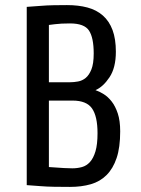

<svg xmlns="http://www.w3.org/2000/svg" viewBox="-20 -727 552 754"><path d="M363 -204Q363 -270 341.5 -301Q320 -332 265 -332H172V-71Q186 -70 202 -69Q216 -68 232 -67Q248 -66 264 -66Q284 -66 302 -71Q320 -76 333.5 -91Q347 -106 355 -133Q363 -160 363 -204ZM348 -517Q348 -579 329.5 -607Q311 -635 255 -635Q219 -635 196 -632Q183 -630 172 -629V-404H255Q270 -404 286.5 -407Q303 -410 316.5 -421Q330 -432 339 -454.5Q348 -477 348 -517ZM452 -211Q452 -148 438 -106.5Q424 -65 398.5 -39.5Q373 -14 336.5 -3.5Q300 7 255 7Q223 7 193 6.5Q163 6 139 4Q111 2 85 0V-700Q113 -702 140 -704Q163 -706 191 -706.5Q219 -707 243 -707Q288 -707 323.5 -697.5Q359 -688 384 -666Q409 -644 422 -609Q435 -574 435 -524Q435 -461 410 -423.5Q385 -386 355 -373Q370 -368 387 -357.5Q404 -347 418.5 -328.5Q433 -310 442.5 -281.5Q452 -253 452 -211Z"/></svg>

Font: Share
Style: Regular
Weight: 400
Designer: Ralph du Carrois
Version: Version 1.001